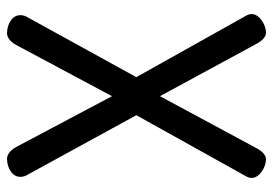

<svg xmlns="http://www.w3.org/2000/svg" viewBox="-135 -638 775 545"><g transform="rotate(-90 252.5 -365.5)"><path d="M400 -26 252 -299 105 -26Q90 2 73 2Q55 2 37.5 -10.5Q20 -23 20 -39Q20 -48 26 -57L198 -366L30 -673Q23 -684 23 -695Q23 -712 38.5 -722.5Q54 -733 74 -733Q95 -733 111 -701L252 -435L394 -701Q410 -733 431 -733Q451 -733 466.5 -722.5Q482 -712 482 -695Q482 -684 475 -673L306 -366L479 -57Q485 -48 485 -39Q485 -23 467.5 -10.5Q450 2 432 2Q415 2 400 -26Z"/></g></svg>

Font: Dosis
Style: Medium
Weight: 500
Designer: Edgar Tolentino, Pablo Impallari, Igino Marini
Foundry: Edgar Tolentino, Pablo Impallari, Igino Marini
Version: Version 1.007